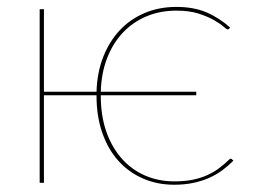

<svg xmlns="http://www.w3.org/2000/svg" viewBox="-20 -516 728 542"><path d="M631 -68Q633 -68 634 -67L639 -62.5Q624 -47.5 607 -35Q590 -22.5 569.5 -13.5Q549 -4.5 524.8 0.5Q500.5 5.5 471.5 5.5Q424 5.5 383.8 -12Q343.5 -29.5 314.2 -62Q285 -94.5 268.8 -141Q252.5 -187.5 252.5 -245.5V-247H104V0H92V-490H104V-257H252.5Q254 -310.5 271.2 -354.8Q288.5 -399 318 -430.5Q347.5 -462 388.2 -479.2Q429 -496.5 478 -496.5Q525.5 -496.5 561.2 -481.8Q597 -467 629.5 -438.5L626.5 -434.5Q625.5 -433 622.5 -433Q620 -433 610.5 -441.2Q601 -449.5 583.5 -459.5Q566 -469.5 540 -477.8Q514 -486 478 -486Q432 -486 393.8 -470Q355.5 -454 327.2 -424.2Q299 -394.5 282.5 -352.2Q266 -310 264.5 -257H534V-247H264.5V-245.5Q264.5 -189 280.2 -144.2Q296 -99.5 323.8 -68.2Q351.5 -37 389.5 -20.5Q427.5 -4 472 -4Q500 -4 522 -8.2Q544 -12.5 562.5 -20.5Q581 -28.5 596.8 -40Q612.5 -51.5 628 -66.5Q629.5 -68 631 -68Z"/></svg>

Font: Lato Hairline
Style: Regular
Weight: 100
Designer: Lukasz Dziedzic
Foundry: tyPoland Lukasz Dziedzic
Version: Version 2.007; 2014-02-27